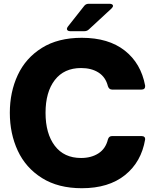

<svg xmlns="http://www.w3.org/2000/svg" viewBox="-20 -979 819 1016"><path d="M32 -382Q32 -492 74 -582Q116 -672 201.5 -725.5Q287 -779 413 -779Q554 -779 640 -711.5Q726 -644 748 -526V-522Q748 -505 729 -505H573Q557 -505 551 -523Q539 -571 501.5 -595Q464 -619 409 -619Q319 -619 270 -555.5Q221 -492 221 -382Q221 -272 270 -207.5Q319 -143 409 -143Q463 -143 501 -167.5Q539 -192 551 -241Q556 -259 573 -259H729Q739 -259 744 -254Q749 -249 748 -241Q728 -122 641.5 -52.5Q555 17 413 17Q288 17 202 -37Q116 -91 74 -181.5Q32 -272 32 -382ZM351 -814Q343 -814 338.5 -817.5Q334 -821 334 -826Q334 -831 339 -838L425 -947Q434 -959 449 -959H560Q568 -959 573 -956Q578 -953 578 -948Q578 -942 570 -934L451 -824Q441 -814 427 -814Z"/></svg>

Font: Open Sauce Two Black
Style: Regular
Weight: 900
Designer: Alfredo Marco Pradil
Foundry: Creative Sauce Fz LLC
Version: Version 1.477